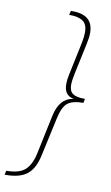

<svg xmlns="http://www.w3.org/2000/svg" viewBox="-161 -762 559 969"><g transform="rotate(10 118.5 -278.0)"><path d="M-65 158H-58Q12 158 49.5 129Q87 100 102 31L145 -166Q158 -228 183.5 -248Q209 -268 264 -268L268 -289Q224 -289 205.5 -302Q187 -315 187 -347Q187 -368 195 -406L229 -566Q232 -581 234 -594.5Q236 -608 236 -621Q236 -714 130 -714H121L116 -693Q163 -693 186.5 -677Q210 -661 210 -620Q210 -597 204 -567L168 -396Q162 -369 162 -347Q162 -289 210 -280V-279Q141 -269 121 -177L79 23Q66 83 36 110Q6 137 -60 137Z"/></g></svg>

Font: Noto Sans Display Condensed Thin
Style: Italic
Weight: 250
Width: 3
Italic angle: -12°
Designer: Monotype Design Team
Foundry: Monotype Imaging Inc.
Version: Version 1.900